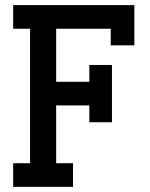

<svg xmlns="http://www.w3.org/2000/svg" viewBox="-20 -726 583 746"><path d="M31.2 0V-91.8H96.7V-614.3H31.2V-706.1H502V-549.8H410.2V-614.3H198.2V-408.2H327.1V-473.6H415V-251H327.1V-316.4H198.2V-91.8H263.7V0Z"/></svg>

Font: Kay Pho Du
Style: Bold
Weight: 700
Designer: Victor Gaultney, Khu Oo Reh
Foundry: SIL International
Version: Version 3.000